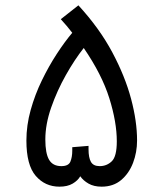

<svg xmlns="http://www.w3.org/2000/svg" viewBox="-20 -700 612 720"><path d="M203 0Q149 0 114 -40.5Q79 -81 79 -173Q79 -230 95 -287.5Q111 -345 137 -398.5Q163 -452 193 -498Q223 -544 251 -577Q231 -603 208 -628L274 -680Q353 -594 401 -504Q449 -414 471.5 -329.5Q494 -245 494 -173Q494 -129 479 -89.5Q464 -50 434.5 -25Q405 0 361 0Q332 0 312 -11.5Q292 -23 281 -39Q272 -23 252.5 -11.5Q233 0 203 0ZM312 -140Q312 -109 321 -93Q330 -77 354 -77Q380 -77 399 -95Q418 -113 418 -170Q418 -242 390 -331.5Q362 -421 294 -520Q260 -477 227 -418.5Q194 -360 172 -297Q150 -234 150 -177Q150 -125 164 -101Q178 -77 210 -77Q237 -77 244 -94Q251 -111 251 -135V-148L312 -153Z"/></svg>

Font: Noto Sans Living
Style: Regular
Weight: 400
Designer: Monotype Design Team
Foundry: Monotype Imaging Inc.
Version: Version 2.013; ttfautohint (v1.8.4.7-5d5b)